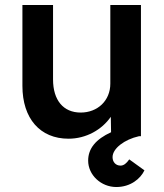

<svg xmlns="http://www.w3.org/2000/svg" viewBox="-20 -547 658 771"><path d="M255 10C326 10 389 -26 425 -78L426 -16C365 12 334 49 334 98C334 156 386 204 447 204C504 204 544 171 560 137L499 93C488 109 477 118 464 118C445 118 432 104 432 84C432 49 480 13 538 0H546V-527H423V-211C423 -143 372 -95 304 -95C234 -95 193 -145 193 -228V-527H70V-202C70 -71 141 10 255 10Z"/></svg>

Font: Easer Grotesk Medium
Style: Regular
Weight: 500
Designer: Boardeaser, Bonnie Shaver-Troup, Thomas Jockin
Foundry: Lexend
Version: Version 1.001;Glyphs 3.1.2 (3151)